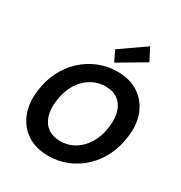

<svg xmlns="http://www.w3.org/2000/svg" viewBox="-221 -1124 1215 1291"><g transform="rotate(30 386.5 -478.5)"><path d="M341 12Q245 12 178 -32Q111 -76 80 -153.5Q49 -231 62 -332Q72 -415 106.5 -484.5Q141 -554 195 -604.5Q249 -655 318 -683.5Q387 -712 465 -712Q561 -712 628 -668Q695 -624 726 -546.5Q757 -469 743 -368Q733 -285 698.5 -215.5Q664 -146 610 -95Q556 -44 487.5 -16Q419 12 341 12ZM361 -114Q408 -114 448.5 -132Q489 -150 520.5 -183Q552 -216 573 -262Q594 -308 600 -364Q609 -433 593 -482.5Q577 -532 539.5 -559Q502 -586 444 -586Q398 -586 357.5 -568Q317 -550 285 -517Q253 -484 232.5 -438Q212 -392 205 -336Q196 -268 212 -218Q228 -168 266.5 -141Q305 -114 361 -114ZM413 -753 374 -834 568 -969 617 -873Z"/></g></svg>

Font: DM Sans 11pt ExtraBold
Style: Italic
Weight: 800
Italic angle: -10°
Version: Version 4.004;gftools[0.9.30]